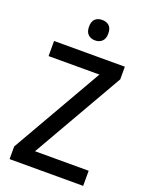

<svg xmlns="http://www.w3.org/2000/svg" viewBox="-168 -1003 836 1086"><g transform="rotate(20 250.5 -459.5)"><path d="M473 0H30V-76L344 -623H38V-714H464V-638L150 -91H473ZM254 -919Q280 -919 296 -904.5Q312 -890 312 -858Q312 -826 295.5 -811Q279 -796 254 -796Q229 -796 212.5 -811Q196 -826 196 -858Q196 -890 212 -904.5Q228 -919 254 -919Z"/></g></svg>

Font: Noto Sans Malayalam SemiCondensed Medium
Style: Regular
Weight: 500
Width: 4
Designer: Jelle Bosma - Monotype Design Team
Foundry: Monotype Imaging Inc.
Version: Version 2.104; ttfautohint (v1.8.4.7-5d5b)